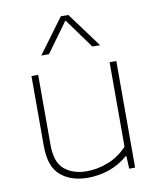

<svg xmlns="http://www.w3.org/2000/svg" viewBox="-89 -879 796 958"><g transform="rotate(-10 308.5 -399.5)"><path d="M279 9Q194.5 9 141.8 -35.5Q89 -80 89 -185V-540H123V-186Q123 -96 166.8 -60Q210.5 -24 280 -24Q332.5 -24 387.5 -45.2Q442.5 -66.5 485 -112V-540H519V0H489L486 -64H482Q441 -28 388.5 -9.5Q336 9 279 9ZM155 -632 285 -808H323L453 -632H414L304 -783.5L194 -632Z"/></g></svg>

Font: Encode Sans Expanded Expanded Thin
Style: Regular
Weight: 100
Width: 7
Designer: Multiple Designers
Foundry: Impallari Type
Version: Version 3.000; ttfautohint (v1.8.3) -l 8 -r 50 -G 200 -x 14 